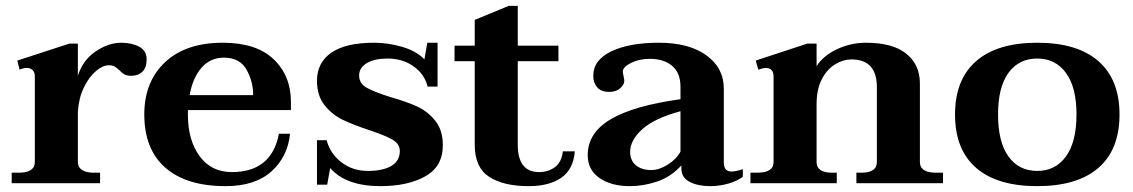

<svg xmlns="http://www.w3.org/2000/svg" viewBox="-20 -626 3870 656"><path d="M481 -423Q481 -395 466.5 -381Q452 -367 428 -367Q414 -367 405 -372Q396 -377 388 -386Q378 -395 371 -399Q364 -403 352 -403Q331 -403 307.5 -383Q284 -363 266.5 -327Q249 -291 246 -244V-73Q246 -55 260 -45.5Q274 -36 300 -36H322V0H20V-36H46Q71 -36 85 -45Q99 -54 99 -72V-365Q99 -380 91 -387Q83 -394 71 -394Q61 -394 47 -388L39 -419L217 -477H246V-367Q263 -421 307 -450.5Q351 -480 394 -480Q430 -480 455.5 -466.5Q481 -453 481 -423Z M622 -250V-234Q622 -147 662 -92.5Q702 -38 772 -38Q908 -38 933 -169H971Q963 -90 907 -40Q851 10 751 10Q617 10 545 -53Q473 -116 473 -235Q473 -347 544 -413.5Q615 -480 741 -480Q856 -480 915 -423.5Q974 -367 974 -278V-250ZM628 -301H845Q845 -348 822 -388.5Q799 -429 745 -429Q698 -429 668 -394Q638 -359 628 -301Z M1108 -52 1098 5H1063V-147H1096Q1108 -101 1146.5 -71.5Q1185 -42 1237 -42Q1288 -42 1317 -59Q1346 -76 1346 -110Q1346 -134 1321.5 -148.5Q1297 -163 1243 -181Q1188 -199 1151.5 -216.5Q1115 -234 1089 -266.5Q1063 -299 1063 -350Q1063 -412 1112 -446Q1161 -480 1259 -480Q1307 -480 1355.5 -465.5Q1404 -451 1430 -423L1440 -480H1475V-330H1441Q1431 -372 1393.5 -399Q1356 -426 1304 -426Q1260 -426 1233.5 -410.5Q1207 -395 1207 -368Q1207 -341 1232.5 -326.5Q1258 -312 1315 -294Q1371 -278 1406.5 -261.5Q1442 -245 1467.5 -213Q1493 -181 1493 -130Q1493 -57 1433 -23.5Q1373 10 1280 10Q1162 10 1108 -52Z M1944 -109Q1939 -47 1897.5 -18.5Q1856 10 1787 10Q1700 10 1651 -22Q1602 -54 1602 -131V-417H1533V-470H1602V-558L1718 -606H1749V-470H1888V-417H1749V-132Q1749 -38 1822 -38Q1853 -38 1876 -55Q1899 -72 1903 -109Z M1988 -96Q1988 -172 2066.5 -218.5Q2145 -265 2305 -287V-329Q2305 -377 2276.5 -401Q2248 -425 2200 -425Q2164 -425 2136 -411Q2108 -397 2108 -382Q2108 -377 2110.5 -366Q2113 -355 2113 -349Q2113 -337 2099 -324.5Q2085 -312 2062 -312Q2034 -312 2020.5 -327.5Q2007 -343 2007 -367Q2007 -421 2068.5 -450.5Q2130 -480 2231 -480Q2334 -480 2393.5 -437Q2453 -394 2453 -323V-73Q2453 -55 2459.5 -47.5Q2466 -40 2479 -40Q2494 -40 2518 -48V-22Q2498 -7 2468 1.5Q2438 10 2406 10Q2365 10 2336.5 -4.5Q2308 -19 2308 -51V-61Q2273 -22 2226 -6Q2179 10 2132 10Q2068 10 2028 -18Q1988 -46 1988 -96ZM2305 -108V-246Q2216 -222 2174.5 -184.5Q2133 -147 2133 -107Q2133 -78 2152.5 -61.5Q2172 -45 2205 -45Q2232 -45 2261.5 -63.5Q2291 -82 2305 -108Z M3202 -36V0H2906V-36H2925Q2949 -36 2962.5 -45Q2976 -54 2976 -72V-328Q2976 -423 2889 -423Q2862 -423 2834.5 -407Q2807 -391 2788.5 -356.5Q2770 -322 2770 -270V-72Q2770 -54 2783.5 -45Q2797 -36 2821 -36H2839V0H2544V-36H2569Q2595 -36 2609 -45Q2623 -54 2623 -72V-365Q2623 -394 2595 -394Q2589 -394 2571 -388L2562 -419L2738 -477H2770V-400Q2793 -436 2840 -458Q2887 -480 2939 -480Q3030 -480 3076.5 -442.5Q3123 -405 3123 -341V-72Q3123 -54 3137 -45Q3151 -36 3177 -36Z M3243 -235Q3243 -354 3315 -417Q3387 -480 3524 -480Q3661 -480 3733 -417Q3805 -354 3805 -235Q3805 -115 3733 -52.5Q3661 10 3524 10Q3387 10 3315 -52.5Q3243 -115 3243 -235ZM3658 -235Q3658 -328 3622 -377Q3586 -426 3524 -426Q3461 -426 3425.5 -377Q3390 -328 3390 -235Q3390 -141 3425.5 -91.5Q3461 -42 3524 -42Q3586 -42 3622 -91.5Q3658 -141 3658 -235Z"/></svg>

Font: Taviraj DemiBold
Style: Regular
Weight: 600
Designer: Katatrad Team
Foundry: CadsonDemak
Version: Version 1.030